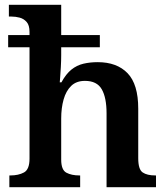

<svg xmlns="http://www.w3.org/2000/svg" viewBox="-20 -780 696 800"><path d="M19 0V-49H23Q57 -49 80 -61.5Q103 -74 103 -119V-583H14V-634H103V-647Q103 -675 91 -688.5Q79 -702 62 -706.5Q45 -711 28 -711H17V-760H235V-634H396V-583H235V-550Q235 -527 233.5 -500.5Q232 -474 230.5 -455.5Q229 -437 229 -437H236Q255 -472 277.5 -490Q300 -508 327.5 -514.5Q355 -521 387 -521Q467 -521 511.5 -475Q556 -429 556 -327V-121Q556 -74 574.5 -61.5Q593 -49 627 -49H630V0H424V-308Q424 -373 404 -408Q384 -443 334 -443Q298 -443 276.5 -422Q255 -401 245 -365.5Q235 -330 235 -286V-115Q235 -72 256.5 -60.5Q278 -49 311 -49H314V0Z"/></svg>

Font: Noto Nastaliq Urdu SemiBold
Style: Regular
Weight: 600
Version: Version 3.007